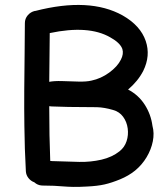

<svg xmlns="http://www.w3.org/2000/svg" viewBox="-20 -744 675 772"><path d="M149 2Q177 2 196.5 3Q216 4 234 5.5Q252 7 274 7.5Q296 8 330 6Q372 4 400.5 -2.5Q429 -9 463 -23Q497 -37 523 -58Q551 -81 569.5 -112Q588 -143 594.5 -176Q601 -209 593 -238Q587 -284 562 -323Q537 -362 495 -384Q535 -418 556 -459Q586 -520 566 -579Q545 -641 473 -682Q340 -756 122 -700H120Q103 -696 91.5 -682.5Q80 -669 80 -651Q80 -600 79 -529.5Q78 -459 77.5 -382.5Q77 -306 78 -237Q79 -145 84 -55Q85 -40 94.5 -28Q104 -16 118 -11Q131 1 149 2ZM199 -96Q188 -96 182 -97Q178 -196 178 -317Q183 -316 188 -316Q199 -316 256 -314Q340 -313 370 -313Q400 -312 434 -302Q460 -295 475 -274.5Q490 -254 493.5 -227.5Q497 -201 489 -176.5Q481 -152 461 -136Q431 -112 388 -102Q344 -92 298.5 -93Q253 -94 199 -96ZM178 -415 180 -611Q336 -644 423 -594Q463 -572 472 -547Q478 -527 466 -504Q452 -476 419 -452Q386 -428 348 -420Q327 -415 294.5 -416Q262 -417 230 -418Q198 -419 178 -415Z"/></svg>

Font: Balsamiq Sans
Style: Regular
Weight: 400
Designer: Michael Angeles
Foundry: Balsamiq SRL
Version: Version 1.020; ttfautohint (v1.8.4.7-5d5b);gftools[0.9.26]